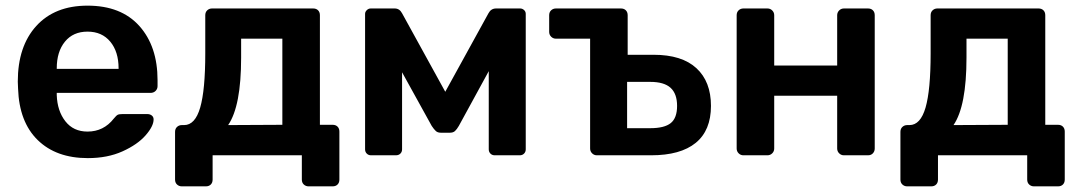

<svg xmlns="http://www.w3.org/2000/svg" viewBox="-20 -550 3816 680"><path d="M291 10Q179 10 113.5 -54Q48 -118 44 -236L43 -261Q43 -386 108.5 -458Q174 -530 290 -530Q409 -530 473.5 -458Q538 -386 538 -266V-245Q538 -235 531 -228Q524 -221 513 -221H181V-213Q183 -157 211.5 -120.5Q240 -84 290 -84Q347 -84 383 -130Q392 -141 397 -143.5Q402 -146 414 -146H502Q511 -146 517.5 -141Q524 -136 524 -127Q524 -103 495.5 -70.5Q467 -38 414 -14Q361 10 291 10ZM400 -306V-308Q400 -367 370.5 -402.5Q341 -438 290 -438Q239 -438 210 -402.5Q181 -367 181 -308V-306Z M624 110Q614 110 607 103.5Q600 97 600 86V-83Q600 -94 607 -100.5Q614 -107 624 -107H632Q671 -107 689 -169Q707 -231 707 -361V-496Q707 -507 714 -513.5Q721 -520 731 -520H1089Q1100 -520 1106.5 -513.5Q1113 -507 1113 -496V-108H1158Q1169 -108 1175.5 -101.5Q1182 -95 1182 -84V86Q1182 97 1175.5 103.5Q1169 110 1158 110H1073Q1063 110 1056 103.5Q1049 97 1049 86V0H733V86Q733 97 726.5 103.5Q720 110 709 110ZM980 -108V-413H834V-346Q834 -174 788 -107Z M1822 -520Q1830 -520 1836 -514.5Q1842 -509 1842 -501V-21Q1842 -12 1836 -6Q1830 0 1821 0H1732Q1723 0 1717 -6Q1711 -12 1711 -21V-298L1605 -104Q1598 -92 1591.5 -86Q1585 -80 1574 -80H1541Q1530 -80 1523.5 -86Q1517 -92 1509 -104L1404 -294V-21Q1404 -12 1398 -6Q1392 0 1382 0H1294Q1285 0 1279 -6Q1273 -12 1273 -21V-501Q1273 -508 1279 -514Q1285 -520 1293 -520H1378Q1395 -520 1404 -503L1557 -225L1710 -503Q1719 -520 1737 -520Z M2094 0Q2084 0 2077 -7Q2070 -14 2070 -24V-413H1949Q1939 -413 1932 -420Q1925 -427 1925 -437V-496Q1925 -507 1932 -513.5Q1939 -520 1949 -520H2179Q2190 -520 2196.5 -513.5Q2203 -507 2203 -496V-356H2295Q2395 -356 2446.5 -308.5Q2498 -261 2498 -175Q2498 -88 2444 -44Q2390 0 2286 0ZM2283 -96Q2333 -96 2355.5 -114Q2378 -132 2378 -175Q2378 -218 2355 -239Q2332 -260 2283 -260H2201V-96Z M2613 0Q2603 0 2596 -7Q2589 -14 2589 -24V-496Q2589 -507 2596 -513.5Q2603 -520 2613 -520H2698Q2708 -520 2715 -513Q2722 -506 2722 -496V-318H2945V-496Q2945 -506 2952 -513Q2959 -520 2969 -520H3054Q3065 -520 3071.5 -513.5Q3078 -507 3078 -496V-24Q3078 -14 3071.5 -7Q3065 0 3054 0H2969Q2959 0 2952 -7Q2945 -14 2945 -24V-211H2722V-24Q2722 -14 2715 -7Q2708 0 2698 0Z M3193 110Q3183 110 3176 103.5Q3169 97 3169 86V-83Q3169 -94 3176 -100.5Q3183 -107 3193 -107H3201Q3240 -107 3258 -169Q3276 -231 3276 -361V-496Q3276 -507 3283 -513.5Q3290 -520 3300 -520H3658Q3669 -520 3675.5 -513.5Q3682 -507 3682 -496V-108H3727Q3738 -108 3744.5 -101.5Q3751 -95 3751 -84V86Q3751 97 3744.5 103.5Q3738 110 3727 110H3642Q3632 110 3625 103.5Q3618 97 3618 86V0H3302V86Q3302 97 3295.5 103.5Q3289 110 3278 110ZM3549 -108V-413H3403V-346Q3403 -174 3357 -107Z"/></svg>

Font: Rubik AZ
Style: Regular
Weight: 500
Designer: Hubert and Fischer
Foundry: Hubert & Fischer
Version: Version 2.000